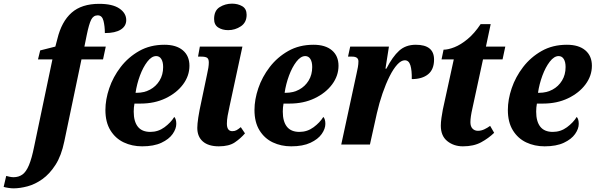

<svg xmlns="http://www.w3.org/2000/svg" viewBox="-147 -791 3260 1051"><path d="M-73 240Q-85 240 -101.5 237.5Q-118 235 -127 232L-113 172Q-106 174 -94.5 176.5Q-83 179 -73 179Q-45 179 -24.5 164.5Q-4 150 11.5 113Q27 76 40 11L140 -466H61L73 -515L156 -536L167 -578Q190 -673 245 -721.5Q300 -770 396 -770Q469 -770 506.5 -744.5Q544 -719 544 -681Q544 -648 514 -629Q484 -610 427 -610Q427 -647 419.5 -677Q412 -707 388 -707Q364 -707 352 -683Q340 -659 328 -600L315 -536H432L417 -466H299L205 -17Q189 61 157 111Q125 161 85 189.5Q45 218 3.5 229Q-38 240 -73 240Z M631 10Q576 10 530.5 -11.5Q485 -33 457.5 -77.5Q430 -122 430 -189Q430 -246 451 -308Q472 -370 513.5 -424Q555 -478 615 -512Q675 -546 753 -546Q818 -546 854 -515.5Q890 -485 890 -431Q890 -376 855 -329Q820 -282 759.5 -253Q699 -224 622 -224H589Q585 -203 585 -180Q585 -126 607.5 -97.5Q630 -69 676 -69Q719 -69 753.5 -94.5Q788 -120 807 -151Q818 -139 818 -113Q818 -86 798 -57.5Q778 -29 736.5 -9.5Q695 10 631 10ZM602 -283Q642 -283 674.5 -300.5Q707 -318 726.5 -350Q746 -382 746 -424Q746 -452 736 -468Q726 -484 708 -484Q683 -484 659.5 -453.5Q636 -423 619 -377Q602 -331 595 -283Z M1102 -626Q1070 -626 1047.5 -640.5Q1025 -655 1025 -687Q1025 -733 1055.5 -752Q1086 -771 1123 -771Q1155 -771 1179 -757Q1203 -743 1203 -710Q1203 -668 1171.5 -647Q1140 -626 1102 -626ZM1051 10Q994 10 963.5 -16.5Q933 -43 933 -91Q933 -112 938.5 -148.5Q944 -185 956 -239L986 -382Q996 -424 996 -449Q996 -468 987 -474.5Q978 -481 955 -481H937L947 -536H1180L1110 -211Q1103 -180 1099 -157Q1095 -134 1095 -114Q1095 -73 1125 -73Q1138 -73 1148 -78.5Q1158 -84 1171 -95L1194 -61Q1171 -34 1139 -12Q1107 10 1051 10Z M1447 10Q1392 10 1346.5 -11.5Q1301 -33 1273.5 -77.5Q1246 -122 1246 -189Q1246 -246 1267 -308Q1288 -370 1329.5 -424Q1371 -478 1431 -512Q1491 -546 1569 -546Q1634 -546 1670 -515.5Q1706 -485 1706 -431Q1706 -376 1671 -329Q1636 -282 1575.5 -253Q1515 -224 1438 -224H1405Q1401 -203 1401 -180Q1401 -126 1423.5 -97.5Q1446 -69 1492 -69Q1535 -69 1569.5 -94.5Q1604 -120 1623 -151Q1634 -139 1634 -113Q1634 -86 1614 -57.5Q1594 -29 1552.5 -9.5Q1511 10 1447 10ZM1418 -283Q1458 -283 1490.5 -300.5Q1523 -318 1542.5 -350Q1562 -382 1562 -424Q1562 -452 1552 -468Q1542 -484 1524 -484Q1499 -484 1475.5 -453.5Q1452 -423 1435 -377Q1418 -331 1411 -283Z M1805 -389Q1809 -406 1812 -423Q1815 -440 1815 -455Q1815 -481 1781 -481H1758L1770 -536H1982L1963 -415H1968Q2002 -481 2038 -513.5Q2074 -546 2129 -546Q2229 -546 2229 -465Q2229 -411 2196.5 -384.5Q2164 -358 2107 -358Q2108 -406 2099.5 -433.5Q2091 -461 2069 -461Q2049 -461 2027.5 -437.5Q2006 -414 1985.5 -373Q1965 -332 1947 -280Q1929 -228 1916 -171L1878 0H1721Z M2387 10Q2337 10 2301.5 -18.5Q2266 -47 2266 -103Q2266 -121 2269.5 -146Q2273 -171 2277 -191L2337 -466H2270L2281 -519Q2306 -519 2340.5 -532.5Q2375 -546 2412.5 -577Q2450 -608 2484 -659H2539L2513 -536H2619L2604 -466H2497L2439 -198Q2428 -150 2428 -122Q2428 -99 2439.5 -87Q2451 -75 2469 -75Q2487 -75 2504 -83Q2521 -91 2536 -102L2558 -64Q2527 -34 2486.5 -12Q2446 10 2387 10Z M2834 10Q2779 10 2733.5 -11.5Q2688 -33 2660.5 -77.5Q2633 -122 2633 -189Q2633 -246 2654 -308Q2675 -370 2716.5 -424Q2758 -478 2818 -512Q2878 -546 2956 -546Q3021 -546 3057 -515.5Q3093 -485 3093 -431Q3093 -376 3058 -329Q3023 -282 2962.5 -253Q2902 -224 2825 -224H2792Q2788 -203 2788 -180Q2788 -126 2810.5 -97.5Q2833 -69 2879 -69Q2922 -69 2956.5 -94.5Q2991 -120 3010 -151Q3021 -139 3021 -113Q3021 -86 3001 -57.5Q2981 -29 2939.5 -9.5Q2898 10 2834 10ZM2805 -283Q2845 -283 2877.5 -300.5Q2910 -318 2929.5 -350Q2949 -382 2949 -424Q2949 -452 2939 -468Q2929 -484 2911 -484Q2886 -484 2862.5 -453.5Q2839 -423 2822 -377Q2805 -331 2798 -283Z"/></svg>

Font: Noto Serif Condensed ExtraBold
Style: Italic
Weight: 800
Width: 3
Italic angle: -12°
Designer: Monotype Design Team
Foundry: Monotype Imaging Inc.
Version: Version 2.014; ttfautohint (v1.8.4.7-5d5b)